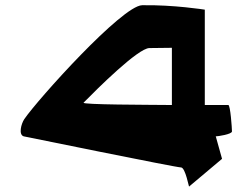

<svg xmlns="http://www.w3.org/2000/svg" viewBox="-20 -728 942 735"><path d="M71 -206C71 -206 654 -87 673 -87C690 -87 704 -6 704 -14L830 -120L806 -206C814 -206 868 -214 868 -225C868 -236 862 -326 854 -326H764V-691C764 -691 645 -710 524 -708C447 -706 125 -348 73 -272C61 -254 50 -212 71 -206ZM300 -335C352 -388 509 -544 552 -544C575 -544 638 -545 638 -545V-326C542 -327 292 -327 300 -335Z"/></svg>

Font: Ampere
Style: SCUltExt
Weight: 400
Version: Version 1